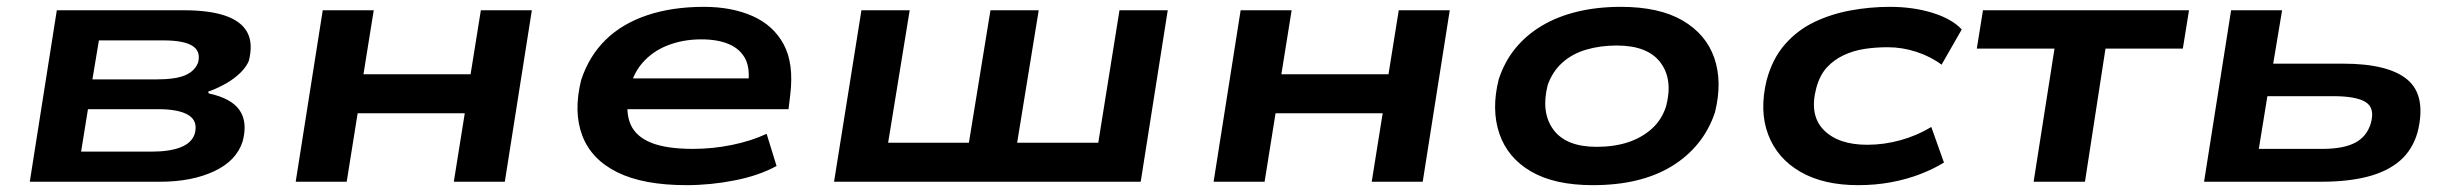

<svg xmlns="http://www.w3.org/2000/svg" viewBox="-20 -531 7161 561"><path d="M67 0 146 -501H517Q592 -501 638.5 -485Q685 -469 702.5 -436.5Q720 -404 707 -353Q700 -336 683 -319Q666 -302 642 -288Q618 -274 588 -263L590 -258Q656 -244 680 -209Q704 -174 689 -118Q671 -61 605.5 -30.5Q540 0 448 0ZM217 -88H424Q475 -88 507.5 -100.5Q540 -113 549 -140Q559 -177 531 -194.5Q503 -212 442 -212H237ZM250 -299H436Q494 -299 522 -311.5Q550 -324 559 -349Q567 -382 541.5 -397.5Q516 -413 457 -413H269Z M844 0 923 -501H1072L1042 -314H1355L1385 -501H1534L1455 0H1306L1338 -200H1025L993 0Z M1986 10Q1860 10 1784 -27.5Q1708 -65 1681.5 -134.5Q1655 -204 1678 -297Q1701 -367 1749.5 -414.5Q1798 -462 1871 -486.5Q1944 -511 2037 -511Q2118 -511 2179 -484Q2240 -457 2270 -401Q2300 -345 2289 -254L2284 -212H1784L1797 -302H2191L2165 -277Q2173 -328 2158.5 -357.5Q2144 -387 2111 -401.5Q2078 -416 2029 -416Q1976 -416 1931 -398.5Q1886 -381 1856 -346Q1826 -311 1817 -257Q1807 -203 1822.5 -167.5Q1838 -132 1882.5 -114Q1927 -96 2005 -96Q2062 -96 2118.5 -107.5Q2175 -119 2220 -140L2249 -46Q2198 -18 2127 -4Q2056 10 1986 10Z M2417 0 2497 -501H2638L2575 -114H2811L2874 -501H3015L2952 -114H3189L3251 -501H3392L3313 0Z M3526 0 3605 -501H3754L3724 -314H4037L4067 -501H4216L4137 0H3988L4020 -200H3707L3675 0Z M4634 10Q4522 10 4453.5 -30Q4385 -70 4361 -140.5Q4337 -211 4359 -299Q4376 -351 4408 -390Q4440 -429 4485.5 -456Q4531 -483 4589 -497Q4647 -511 4716 -511Q4828 -511 4896.5 -471Q4965 -431 4989 -361.5Q5013 -292 4991 -203Q4974 -152 4942 -112.5Q4910 -73 4865 -45.5Q4820 -18 4762.5 -4Q4705 10 4634 10ZM4645 -102Q4696 -102 4736 -115Q4776 -128 4805.5 -154Q4835 -180 4848 -220Q4869 -299 4831.5 -348.5Q4794 -398 4704 -398Q4656 -398 4615 -386Q4574 -374 4545 -348Q4516 -322 4502 -282Q4482 -202 4519 -152Q4556 -102 4645 -102Z M5409 10Q5308 10 5240.5 -29Q5173 -68 5146.5 -137.5Q5120 -207 5142 -297Q5159 -360 5195.5 -401.5Q5232 -443 5281 -466.5Q5330 -490 5387 -500.5Q5444 -511 5502 -511Q5570 -511 5626.5 -493.5Q5683 -476 5712 -445L5653 -342Q5621 -366 5579.5 -379.5Q5538 -393 5496 -393Q5460 -393 5427.5 -388Q5395 -383 5366.5 -369.5Q5338 -356 5317.5 -333.5Q5297 -311 5287 -274Q5266 -195 5308.5 -151.5Q5351 -108 5436 -108Q5485 -108 5533.5 -121.5Q5582 -135 5623 -160L5660 -56Q5629 -37 5590 -22Q5551 -7 5505.5 1.5Q5460 10 5409 10Z M5922 0 5983 -389H5756L5774 -501H6376L6358 -389H6132L6072 0Z M6420 0 6499 -501H6648L6622 -345H6826Q6959 -345 7014.5 -298Q7070 -251 7044 -145Q7029 -93 6992.5 -61.5Q6956 -30 6898.5 -15Q6841 0 6762 0ZM6580 -96H6766Q6826 -96 6860.5 -113.5Q6895 -131 6907 -170Q6920 -215 6892.5 -232.5Q6865 -250 6797 -250H6605Z"/></svg>

Font: Nunito Sans 7pt Expanded
Style: Bold Italic
Weight: 700
Width: 7
Italic angle: -9°
Designer: Vernon Adams
Foundry: Vernon Adams
Version: Version 3.101;gftools[0.9.27]